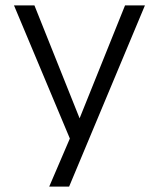

<svg xmlns="http://www.w3.org/2000/svg" viewBox="-20 -514 590 714"><path d="M163 180 251 -25V28L32 -494H108L276 -74L445 -494H519L237 180Z"/></svg>

Font: Nunito Sans 7pt Light
Style: Regular
Weight: 300
Designer: Vernon Adams
Foundry: Vernon Adams
Version: Version 3.101;gftools[0.9.27]